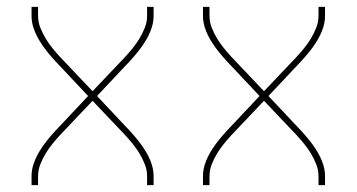

<svg xmlns="http://www.w3.org/2000/svg" viewBox="-20 -540 1040 560"><path d="M72 0V-26Q72 -45 78.5 -63.5Q85 -82 95 -98.5Q105 -115 117 -130Q129 -145 142 -159L237 -260L142 -361Q129 -375 117 -390Q105 -405 95 -421.5Q85 -438 78.5 -456.5Q72 -475 72 -494V-520H91V-494Q91 -476 97.5 -459.5Q104 -443 113 -428Q122 -413 133 -399.5Q144 -386 156 -373L250 -274L344 -373Q356 -386 367 -399.5Q378 -413 387 -428Q396 -443 402.5 -459.5Q409 -476 409 -494V-520H428V-494Q428 -475 421.5 -456.5Q415 -438 405 -421.5Q395 -405 383 -390Q371 -375 358 -361L263 -260L358 -159Q371 -145 383 -130Q395 -115 405 -98.5Q415 -82 421.5 -63.5Q428 -45 428 -26V0H409V-26Q409 -44 402.5 -60.5Q396 -77 387 -92Q378 -107 367 -120.5Q356 -134 344 -147L250 -246L156 -147Q144 -134 133 -120.5Q122 -107 113 -92Q104 -77 97.5 -60.5Q91 -44 91 -26V0Z M572 0V-26Q572 -45 578.5 -63.5Q585 -82 595 -98.5Q605 -115 617 -130Q629 -145 642 -159L737 -260L642 -361Q629 -375 617 -390Q605 -405 595 -421.5Q585 -438 578.5 -456.5Q572 -475 572 -494V-520H591V-494Q591 -476 597.5 -459.5Q604 -443 613 -428Q622 -413 633 -399.5Q644 -386 656 -373L750 -274L844 -373Q856 -386 867 -399.5Q878 -413 887 -428Q896 -443 902.5 -459.5Q909 -476 909 -494V-520H928V-494Q928 -475 921.5 -456.5Q915 -438 905 -421.5Q895 -405 883 -390Q871 -375 858 -361L763 -260L858 -159Q871 -145 883 -130Q895 -115 905 -98.5Q915 -82 921.5 -63.5Q928 -45 928 -26V0H909V-26Q909 -44 902.5 -60.5Q896 -77 887 -92Q878 -107 867 -120.5Q856 -134 844 -147L750 -246L656 -147Q644 -134 633 -120.5Q622 -107 613 -92Q604 -77 597.5 -60.5Q591 -44 591 -26V0Z"/></svg>

Font: Iosevka Curly Thin
Style: Regular
Weight: 100
Monospace: yes
Designer: Belleve Invis
Foundry: Belleve Invis
Version: Version 22.1.2; ttfautohint (v1.8.4)